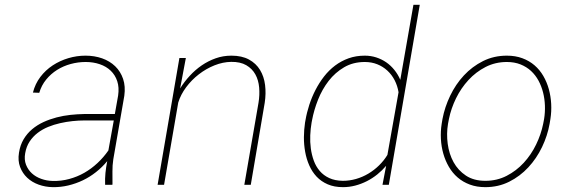

<svg xmlns="http://www.w3.org/2000/svg" viewBox="-20 -770 2388 800"><path d="M418 0Q417 -25.4 419.4 -49.6Q421.9 -73.7 426.8 -98.6Q405.8 -73.2 380.1 -53Q354.5 -32.7 325.4 -18.8Q296.4 -4.9 264.6 2.7Q232.9 10.3 199.7 9.8Q168.9 9.3 141.1 -0.7Q113.3 -10.7 93.5 -29.3Q73.7 -47.9 63.7 -74.2Q53.7 -100.6 59.1 -133.8Q64 -165.5 78.4 -189.7Q92.8 -213.9 114 -231.7Q135.3 -249.5 161.4 -261.5Q187.5 -273.4 215.8 -280.8Q244.1 -288.1 273.4 -291.3Q302.7 -294.4 330.1 -294.9H458.5L472.2 -372.1Q477.1 -405.8 468.5 -431.6Q460 -457.5 441.4 -475.3Q422.9 -493.2 395.8 -502.4Q368.7 -511.7 336.9 -511.7Q305.2 -511.7 274.7 -503.4Q244.1 -495.1 218 -478.8Q191.9 -462.4 172.4 -438.5Q152.8 -414.6 143.6 -383.3L117.2 -384.3Q126.5 -420.9 148.2 -449.5Q169.9 -478 199.7 -497.6Q229.5 -517.1 264.6 -527.6Q299.8 -538.1 336.4 -538.1Q373.5 -538.1 405.5 -526.9Q437.5 -515.6 460 -493.9Q482.4 -472.2 492.9 -441.2Q503.4 -410.2 498 -371.1L452.1 -106.4Q448.2 -80.6 448.5 -55.4Q448.7 -30.3 448.7 -4.4L448.2 0ZM199.2 -16.1Q234.9 -15.1 268.3 -24.2Q301.8 -33.2 331.3 -50Q360.8 -66.9 386.2 -90.6Q411.6 -114.3 431.6 -143.1L454.1 -268.1H331.5Q308.1 -268.1 282.2 -265.4Q256.3 -262.7 230.5 -256.8Q204.6 -251 180.7 -241.2Q156.7 -231.4 137 -216.3Q117.2 -201.2 103.5 -180.4Q89.8 -159.7 85 -131.8Q80.1 -105 88.4 -83.7Q96.7 -62.5 113 -47.6Q129.4 -32.7 152.1 -24.7Q174.8 -16.6 199.2 -16.1Z M730.5 -401.4Q748 -429.7 770.8 -454.3Q793.5 -479 820.6 -497.6Q847.7 -516.1 878.7 -527.1Q909.7 -538.1 944.3 -538.1Q987.8 -538.1 1017.3 -522Q1046.9 -505.9 1063.5 -478.5Q1080.1 -451.2 1084.5 -415.8Q1088.9 -380.4 1083 -341.8L1024.9 0H998L1057.1 -341.8Q1062.5 -374.5 1059.8 -405.5Q1057.1 -436.5 1043.9 -460.2Q1030.8 -483.9 1006.1 -498.3Q981.4 -512.7 943.4 -512.2Q908.7 -511.7 873.8 -497.8Q838.9 -483.9 808.6 -460.4Q778.3 -437 755.6 -406.5Q732.9 -376 722.7 -342.8L663.6 0H636.7L727.5 -528.3H754.4L730.5 -401.4Z M1252.9 -269.5Q1258.3 -301.3 1268.8 -333.5Q1279.3 -365.7 1294.7 -395.5Q1310.1 -425.3 1330.3 -451.4Q1350.6 -477.5 1376.2 -496.8Q1401.9 -516.1 1432.6 -527.1Q1463.4 -538.1 1500 -538.1Q1524.9 -538.1 1547.6 -530.8Q1570.3 -523.4 1589.4 -510.3Q1608.4 -497.1 1623.3 -478.5Q1638.2 -460 1647.9 -437.5L1702.6 -750H1729L1600.1 0H1573.7L1588.9 -79.1Q1572.3 -59.6 1552 -43.2Q1531.7 -26.9 1508.5 -15.1Q1485.4 -3.4 1460.4 3.2Q1435.5 9.8 1409.2 9.8Q1372.6 9.8 1345.5 -2Q1318.4 -13.7 1299.3 -33.9Q1280.3 -54.2 1268.6 -80.8Q1256.8 -107.4 1251.5 -137.5Q1246.1 -167.5 1246.3 -198.7Q1246.6 -230 1251 -259.3ZM1278.3 -259.3Q1273.9 -233.9 1272.7 -206.1Q1271.5 -178.2 1275.1 -151.4Q1278.8 -124.5 1287.6 -100.3Q1296.4 -76.2 1312.3 -57.6Q1328.1 -39.1 1351.8 -28.1Q1375.5 -17.1 1408.2 -16.6Q1436.5 -16.6 1463.6 -24.4Q1490.7 -32.2 1514.9 -46.6Q1539.1 -61 1559.3 -80.8Q1579.6 -100.6 1594.2 -124.5L1640.6 -385.7Q1636.2 -412.6 1624.3 -435.8Q1612.3 -459 1594 -475.8Q1575.7 -492.7 1552 -502.2Q1528.3 -511.7 1500 -511.7Q1451.2 -511.7 1413.8 -489.7Q1376.5 -467.8 1349.4 -432.9Q1322.3 -397.9 1305.2 -354.7Q1288.1 -311.5 1280.3 -269.5Z M1823.7 -274.4Q1833 -323.7 1855.7 -371.1Q1878.4 -418.5 1912.8 -455.6Q1947.3 -492.7 1992.4 -515.4Q2037.6 -538.1 2091.8 -538.1Q2127.9 -538.1 2156.7 -527.3Q2185.5 -516.6 2207.3 -497.8Q2229 -479 2243.9 -453.4Q2258.8 -427.7 2266.8 -398.4Q2274.9 -369.1 2276.6 -337.4Q2278.3 -305.7 2273.4 -274.4L2270 -253.9Q2261.2 -204.6 2238.5 -157.2Q2215.8 -109.9 2181.4 -72.8Q2147 -35.6 2101.8 -12.9Q2056.6 9.8 2002.4 9.8Q1966.3 9.8 1937.5 -1Q1908.7 -11.7 1887 -30.5Q1865.2 -49.3 1850.3 -75Q1835.4 -100.6 1827.1 -129.9Q1818.8 -159.2 1817.1 -190.9Q1815.4 -222.7 1820.3 -253.9ZM1846.7 -253.9Q1839.8 -212.9 1845.5 -170.7Q1851.1 -128.4 1869.9 -94.2Q1888.7 -60.1 1921.4 -38.3Q1954.1 -16.6 2002.4 -16.6Q2050.8 -16.6 2091.1 -37.4Q2131.3 -58.1 2162.4 -91.8Q2193.4 -125.5 2213.9 -168Q2234.4 -210.4 2243.2 -253.9L2247.1 -274.4Q2251.5 -301.8 2250.5 -329.8Q2249.5 -357.9 2242.9 -384.3Q2236.3 -410.6 2223.9 -433.8Q2211.4 -457 2192.6 -474.4Q2173.8 -491.7 2148.7 -501.7Q2123.5 -511.7 2091.8 -511.7Q2043.9 -511.7 2003.4 -491Q1962.9 -470.2 1931.9 -436.5Q1900.9 -402.8 1880.1 -360.4Q1859.4 -317.9 1850.6 -274.4Z"/></svg>

Font: Roboto Mono Thin
Style: Italic
Weight: 250
Designer: Google
Version: Version 2.000985; 2015; ttfautohint (v1.3)